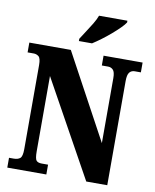

<svg xmlns="http://www.w3.org/2000/svg" viewBox="-99 -1005 870 1080"><g transform="rotate(10 336.0 -465.5)"><path d="M18 0V-56H45Q68 -56 81 -66.5Q94 -77 94 -119V-599Q94 -638 81.5 -648Q69 -658 53 -658H18V-714H255L518 -228V-599Q518 -634 506.5 -646Q495 -658 478 -658H442V-714H665V-658H630Q611 -658 600 -644.5Q589 -631 589 -595V0H469L165 -549V-119Q165 -77 174 -66.5Q183 -56 205 -56H241V0ZM291 -784Q304 -805 321 -830.5Q338 -856 354 -882.5Q370 -909 378 -931H540V-921Q532 -908 512.5 -888.5Q493 -869 467.5 -847Q442 -825 415 -805Q388 -785 366 -771H291Z"/></g></svg>

Font: Noto Serif Thai ExtraCondensed Black
Style: Regular
Weight: 900
Width: 2
Designer: Monotype Design Team
Foundry: Monotype Imaging Inc.
Version: Version 2.002; ttfautohint (v1.8.4.7-5d5b)